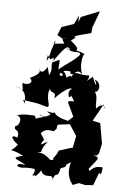

<svg xmlns="http://www.w3.org/2000/svg" viewBox="-59 -897 627 969"><g transform="rotate(5 254.0 -412.5)"><path d="M454 -128 465 -140 476 -190 458 -293 419 -302 467 -388C484 -332 480 -418 430 -364C424 -405 439 -431 406 -461C428 -420 461 -492 411 -510C427 -486 422 -462 401 -523C342 -476 391 -508 380 -528C321 -522 299 -561 292 -495C304 -514 288 -527 269 -506C245 -574 211 -534 180 -510C166 -564 167 -567 169 -551C137 -501 128 -539 125 -547C136 -525 138 -516 84 -489C111 -468 76 -448 50 -462C48 -424 73 -415 16 -444C80 -420 65 -392 72 -357L59 -376L136 -364L183 -351C207 -351 168 -397 191 -446C191 -415 229 -440 215 -396C235 -417 285 -465 301 -452C273 -443 290 -388 299 -419C336 -369 303 -403 286 -385L320 -313L295 -290C255 -299 227 -313 225 -327C216 -314 158 -345 205 -315C155 -277 136 -332 168 -298C90 -280 148 -273 125 -302C80 -304 71 -305 34 -296C72 -290 49 -237 33 -242C21 -212 60 -233 48 -184C-3 -202 36 -158 54 -149C15 -95 -2 -139 84 -95C20 -78 50 -79 101 -50C43 -58 70 -40 57 -42C89 -26 79 -42 147 -34C161 -19 120 14 156 -5C140 14 167 -1 182 -30C200 20 250 -29 242 18C256 -42 265 16 279 -49C326 -64 282 -60 328 -83C315 -41 321 0 347 30L377 18L410 25L450 22L473 -39C473 -54 486 -9 490 -71C428 -80 429 -29 420 -58C461 -113 480 -118 436 -129ZM169 -159C176 -193 198 -165 163 -217C194 -244 201 -233 228 -232C255 -254 232 -252 248 -267L306 -274L343 -217L330 -155C329 -162 279 -139 263 -138C242 -91 227 -94 241 -92C215 -68 217 -118 152 -119C196 -124 153 -117 203 -177ZM304 -824 283 -780 221 -759 204 -717 233 -700C260 -709 287 -717 314 -726L374 -742L376 -770C386 -798 398 -825 407 -855L314 -818L304 -792ZM165 -612C190 -576 168 -597 198 -599C175 -546 205 -557 176 -504C246 -565 267 -497 232 -517C237 -553 308 -541 283 -532C309 -510 309 -565 346 -531C330 -562 336 -619 347 -632C351 -626 360 -635 305 -648C308 -655 324 -654 274 -695C320 -727 288 -721 231 -698C263 -734 205 -730 243 -677C174 -670 185 -671 199 -689C168 -620 179 -601 160 -583ZM254 -657C295 -624 325 -653 327 -628C293 -590 271 -584 224 -544C224 -599 243 -604 186 -574C239 -646 261 -680 275 -647Z"/></g></svg>

Font: Asimov Aggro
Style: Condensed
Weight: 500
Designer: Google
Version: Version 2.000980; 2014